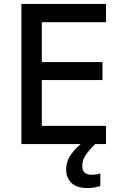

<svg xmlns="http://www.w3.org/2000/svg" viewBox="-20 -734 640 978"><path d="M89 0V-714H520V-621H193V-418H502V-326H193V-93H520V0ZM426 224Q371 224 344 198Q317 172 317 130Q317 84 346.5 46.5Q376 9 411 -16L465 0Q432 32 415.5 57.5Q399 83 399 111Q399 135 411 145.5Q423 156 448 156Q473 156 491 149V214Q476 218 461 221Q446 224 426 224Z"/></svg>

Font: Noto Sans Mono Medium
Style: Regular
Weight: 500
Designer: Monotype Design Team
Foundry: Monotype Imaging Inc.
Version: Version 2.014